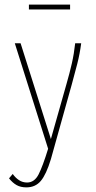

<svg xmlns="http://www.w3.org/2000/svg" viewBox="-20 -636 415 830"><path d="M94 174Q69 174 51.5 164Q34 154 19 135L35 116Q47 133 62.5 143Q78 153 97 153Q129 153 147 117.5Q165 82 188 7L44 -449H69L200 -35L268 -275Q281 -320 290.5 -361.5Q300 -403 305 -449H331Q325 -403 314 -360Q303 -317 290 -270L200 52Q180 118 156.5 146Q133 174 94 174ZM105 -595V-616H283V-595Z"/></svg>

Font: Inconsolata Condensed ExtraLight
Style: Regular
Weight: 200
Width: 3
Monospace: yes
Designer: Raph Levien, Cyreal, Brenton Simpson
Foundry: Raph Levien, Cyreal, Google
Version: Version 3.100; ttfautohint (v1.8.4.7-5d5b)